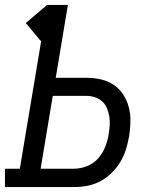

<svg xmlns="http://www.w3.org/2000/svg" viewBox="-30 -755 650 775"><path d="M-10 0V-74H50L136 -588L74 -662L160 -735H244L195 -441H319Q349 -441 377.5 -434.5Q406 -428 429 -412.5Q452 -397 467.5 -373Q483 -349 490 -321.5Q497 -294 496.5 -263.5Q496 -233 491 -204Q486 -177 478 -151Q470 -125 455.5 -101Q441 -77 420 -56.5Q399 -36 374 -23Q349 -10 322.5 -5Q296 0 269 0ZM134 -74H269Q295 -74 321.5 -84.5Q348 -95 366.5 -116Q385 -137 395 -163Q405 -189 409 -215Q412 -233 413 -251Q414 -269 411 -286Q408 -303 401.5 -318.5Q395 -334 382.5 -345.5Q370 -357 353.5 -362.5Q337 -368 319 -368H183Z"/></svg>

Font: Iosevka Slab Extended Oblique
Style: Regular
Weight: 400
Width: 7
Italic angle: -9°
Monospace: yes
Designer: Belleve Invis
Foundry: Belleve Invis
Version: Version 11.1.0; ttfautohint (v1.8.3)